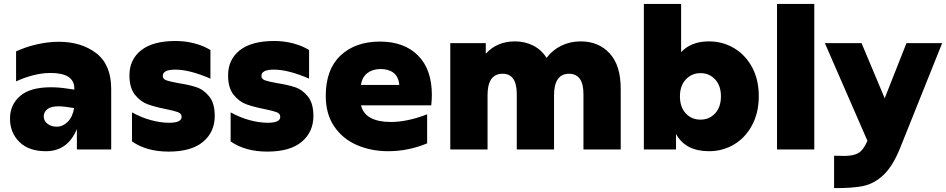

<svg xmlns="http://www.w3.org/2000/svg" viewBox="-20 -762 4824 979"><path d="M372 -104Q325 9 214 9Q126 9 78.5 -38.5Q31 -86 31 -157Q31 -228 82.5 -272.5Q134 -317 239 -317Q282 -317 325 -310L359 -305V-311Q359 -390 237 -390Q195 -390 148.5 -378Q102 -366 62 -347V-500Q109 -522 166.5 -535.5Q224 -549 280 -549Q395 -549 471 -490.5Q547 -432 547 -308V0H372ZM269 -116Q300 -116 325 -140.5Q350 -165 358 -211L317 -217Q296 -220 279 -220Q240 -220 221.5 -205.5Q203 -191 203 -168Q203 -146 222 -131Q241 -116 269 -116Z M653 -41V-189Q702 -162 751 -149Q800 -136 842 -136Q906 -136 906 -166Q906 -183 887.5 -190Q869 -197 825 -206Q769 -217 732.5 -230.5Q696 -244 668 -279Q640 -314 640 -378Q640 -458 699.5 -505.5Q759 -553 876 -553Q925 -553 971 -541Q1017 -529 1053 -507V-361Q947 -407 874 -407Q810 -407 810 -375Q810 -359 828 -352.5Q846 -346 890 -338Q943 -330 981 -317.5Q1019 -305 1047 -270Q1075 -235 1075 -171Q1075 -89 1015.5 -39Q956 11 840 11Q727 11 653 -41Z M1156 -41V-189Q1205 -162 1254 -149Q1303 -136 1345 -136Q1409 -136 1409 -166Q1409 -183 1390.5 -190Q1372 -197 1328 -206Q1272 -217 1235.5 -230.5Q1199 -244 1171 -279Q1143 -314 1143 -378Q1143 -458 1202.5 -505.5Q1262 -553 1379 -553Q1428 -553 1474 -541Q1520 -529 1556 -507V-361Q1450 -407 1377 -407Q1313 -407 1313 -375Q1313 -359 1331 -352.5Q1349 -346 1393 -338Q1446 -330 1484 -317.5Q1522 -305 1550 -270Q1578 -235 1578 -171Q1578 -89 1518.5 -39Q1459 11 1343 11Q1230 11 1156 -41Z M1641 -273Q1641 -408 1716.5 -479Q1792 -550 1917 -550Q2041 -550 2111.5 -479Q2182 -408 2182 -279Q2182 -254 2179 -225H1821Q1831 -182 1870 -161Q1909 -140 1973 -140Q2056 -140 2158 -179V-31Q2061 9 1960 9Q1872 9 1799.5 -22.5Q1727 -54 1684 -117.5Q1641 -181 1641 -273ZM1921 -410Q1881 -410 1854 -390Q1827 -370 1820 -329H2016Q2012 -371 1987 -390.5Q1962 -410 1921 -410Z M3145 -310V0H2955V-282Q2955 -386 2881 -386Q2844 -386 2824.5 -358.5Q2805 -331 2805 -277V0H2615V-282Q2615 -386 2543 -386Q2466 -386 2466 -277V0H2276V-542H2457V-488Q2514 -551 2606 -551Q2656 -551 2698 -530Q2740 -509 2767 -467Q2798 -508 2843 -529.5Q2888 -551 2941 -551Q3032 -551 3088.5 -490Q3145 -429 3145 -310Z M3427 -79V0H3263V-742H3453V-496Q3504 -551 3595 -551Q3665 -551 3723 -516.5Q3781 -482 3815 -419Q3849 -356 3849 -272Q3849 -188 3815 -124Q3781 -60 3723 -25.5Q3665 9 3595 9Q3475 9 3427 -79ZM3656 -271Q3656 -325 3626.5 -357Q3597 -389 3552 -389Q3507 -389 3477 -357Q3447 -325 3447 -271Q3447 -216 3476.5 -184Q3506 -152 3552 -152Q3597 -152 3626.5 -184Q3656 -216 3656 -271Z M3942 -742H4132V0H3942Z M4286 33Q4331 33 4356.5 18.5Q4382 4 4403 -44L4186 -542H4373L4491 -261L4602 -542H4784L4570 -8Q4532 86 4484.5 130.5Q4437 175 4381 186.5Q4325 198 4233 197V32Z"/></svg>

Font: Chess Sans ExtraBold
Style: Regular
Weight: 800
Designer: Wolf Bōese
Foundry: Wolf Bōese
Version: Version 7.223